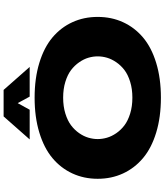

<svg xmlns="http://www.w3.org/2000/svg" viewBox="58 -980 933 1090"><g transform="rotate(-90 525.0 -435.5)"><path d="M689.5 -734H521L484 -802L446.5 -734H278L408.5 -882H559ZM515 11Q404.5 11 316.8 -15.8Q229 -42.5 172 -90.5Q115 -138.5 84.8 -204Q54.5 -269.5 54.5 -348Q54.5 -426 84.8 -491.5Q115 -557 172 -604.8Q229 -652.5 316.8 -679.2Q404.5 -706 515 -706Q625 -706 712.5 -679.2Q800 -652.5 856.8 -604.8Q913.5 -557 943.5 -491.5Q973.5 -426 973.5 -348Q973.5 -269.5 943.5 -204Q913.5 -138.5 856.8 -90.5Q800 -42.5 712.5 -15.8Q625 11 515 11ZM749.5 -348Q749.5 -374 741.8 -400.5Q734 -427 716 -453Q698 -479 671.8 -499Q645.5 -519 605 -531.5Q564.5 -544 515 -544Q465.5 -544 425 -531.5Q384.5 -519 358 -499Q331.5 -479 313.5 -453Q295.5 -427 287.8 -400.5Q280 -374 280 -348Q280 -321.5 287.8 -295Q295.5 -268.5 313.5 -242.2Q331.5 -216 358 -196Q384.5 -176 425 -163.5Q465.5 -151 515 -151Q564.5 -151 605 -163.5Q645.5 -176 671.8 -196Q698 -216 716 -242.2Q734 -268.5 741.8 -295Q749.5 -321.5 749.5 -348Z"/></g></svg>

Font: League Mono Extended ExtraBold
Style: Regular
Weight: 800
Width: 9
Designer: Tyler Finck
Foundry: The League of Moveable Type / Tyler Finck
Version: Version 2.210